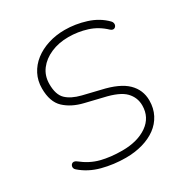

<svg xmlns="http://www.w3.org/2000/svg" viewBox="-167 -842 935 979"><g transform="rotate(-30 300.0 -352.5)"><path d="M295 8Q224 8 157.5 -9.5Q91 -27 43 -69Q36 -75 34.5 -81.5Q33 -88 35 -94Q37 -100 42 -104Q47 -108 54 -107.5Q61 -107 69 -101Q119 -61 174 -47Q229 -33 297 -33Q387 -33 443.5 -72.5Q500 -112 500 -182Q500 -229 467 -263Q434 -297 348 -316L249 -340Q182 -356 141 -394.5Q100 -433 100 -512Q100 -557 119 -594Q138 -631 172 -657.5Q206 -684 251.5 -698.5Q297 -713 349 -713Q411 -713 473 -693.5Q535 -674 577 -631Q583 -625 584.5 -617.5Q586 -610 583.5 -604Q581 -598 576 -594.5Q571 -591 564.5 -591.5Q558 -592 550 -599Q508 -639 455.5 -655.5Q403 -672 347 -672Q290 -672 244 -652Q198 -632 171 -596.5Q144 -561 144 -512Q144 -450 173 -422Q202 -394 258 -380L357 -356Q456 -334 500 -291Q544 -248 544 -186Q544 -140 525 -103.5Q506 -67 472.5 -42.5Q439 -18 393.5 -5Q348 8 295 8Z"/></g></svg>

Font: Nunito Variable Extra Light
Style: Italic
Weight: 200
Italic angle: -9°
Designer: Vernon Adams
Foundry: Vernon Adams
Version: Version 3.602